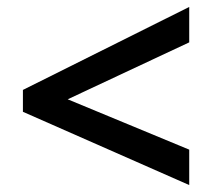

<svg xmlns="http://www.w3.org/2000/svg" viewBox="-20 -629 612 553"><path d="M525 -96 46 -307V-370L525 -609V-507L175 -343L525 -198Z"/></svg>

Font: Noto Sans Kannada SemiBold
Style: Regular
Weight: 600
Designer: Jelle Bosma - Monotype Design Team
Foundry: Monotype Imaging Inc.
Version: Version 2.005; ttfautohint (v1.8.4.7-5d5b)